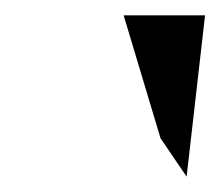

<svg xmlns="http://www.w3.org/2000/svg" viewBox="-20 -797 287 250"><path d="M141 -777 189 -617 223 -567 247 -777Z"/></svg>

Font: Charger Sport
Style: SeBdExtObl
Weight: 600
Designer: Jasper
Foundry: Cannot Into Space Fonts
Version: Version 1.1